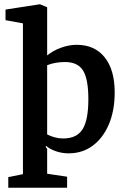

<svg xmlns="http://www.w3.org/2000/svg" viewBox="-20 -719 586 904"><path d="M19 165V115L88 101V-609L6 -624V-674L168 -699L202 -685V-458Q230 -481 267.5 -494.5Q305 -508 341 -508Q426 -508 473 -449Q520 -390 520 -284Q520 -198 492.5 -133.5Q465 -69 416.5 -33Q368 3 303 3Q273 3 244.5 -6.5Q216 -16 197 -32L195 -27L202 -18V99L296 113V165ZM277 -67Q341 -67 368.5 -110Q396 -153 396 -252Q396 -347 371 -387Q346 -427 286 -427Q265 -427 243.5 -423.5Q222 -420 202 -412V-86Q217 -78 237 -72.5Q257 -67 277 -67Z"/></svg>

Font: Faustina Light SemiBold
Style: Regular
Weight: 600
Version: Version 1.200